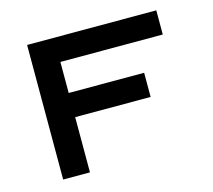

<svg xmlns="http://www.w3.org/2000/svg" viewBox="-79 -594 763 689"><g transform="rotate(-15 302.5 -250.0)"><path d="M75.2 -500H555.2V-410.2H174.8V-294.9H455.1V-205.1H174.8V0H75.2Z"/></g></svg>

Font: Optician Sans
Style: Regular
Weight: 400
Designer: Fábio Duarte Martins, Simen Schikulski
Version: Version 1.002